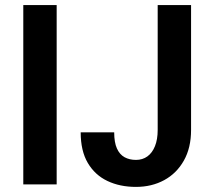

<svg xmlns="http://www.w3.org/2000/svg" viewBox="-20 -731 840 761"><path d="M204.6 -710.9V0H72.3V-710.9ZM605 -215.8V-710.9H737.3V-215.8Q737.3 -145 708.7 -94.5Q680.2 -43.9 630.9 -17.1Q581.5 9.8 519 9.8Q455.1 9.8 405.8 -13.7Q356.4 -37.1 328.1 -85Q299.8 -132.8 299.8 -206.5H432.6Q432.6 -166.5 443.4 -142.6Q454.1 -118.7 473.6 -107.9Q493.2 -97.2 519 -97.2Q544.9 -97.2 564.2 -111.1Q583.5 -125 594.2 -151.6Q605 -178.2 605 -215.8Z"/></svg>

Font: Roboto SemiCondensed SemiBold
Style: Regular
Weight: 600
Width: 4
Designer: Christian Robertson
Foundry: Google
Version: Version 3.009; 2024